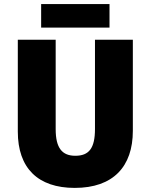

<svg xmlns="http://www.w3.org/2000/svg" viewBox="-20 -908 735 938"><path d="M515 -888H181V-773H515ZM629 -269V-714H444V-278C444 -184 415 -147 348 -147C284 -147 252 -184 252 -277V-714H67V-265C67 -87 165 10 345 10C533 10 629 -94 629 -269Z"/></svg>

Font: Noto Sans Arabic UI SmCn Bk
Style: Regular
Weight: 900
Width: 4
Designer: Monotype Design Team, Nadine Chahine and Nizar Qandah
Foundry: Monotype Imaging Inc.
Version: Version 2.010